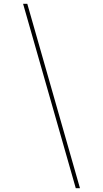

<svg xmlns="http://www.w3.org/2000/svg" viewBox="-20 -843 540 1006"><path d="M377 143 101 -823H123L399 143Z"/></svg>

Font: Iosevka Slab Thin
Style: Italic
Weight: 100
Italic angle: -9°
Monospace: yes
Designer: Belleve Invis
Foundry: Belleve Invis
Version: Version 11.1.1; ttfautohint (v1.8.3)